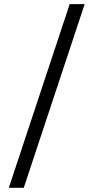

<svg xmlns="http://www.w3.org/2000/svg" viewBox="-20 -731 429 927"><path d="M22.5 175.8 316.4 -710.9H388.7L94.7 175.8Z"/></svg>

Font: Crimson Pro Medium
Style: Regular
Weight: 500
Designer: Jacques Le Bailly
Foundry: Baron von Fonthausen
Version: Version 1.003